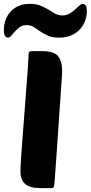

<svg xmlns="http://www.w3.org/2000/svg" viewBox="-55 -975 470 995"><path d="M155 0Q99 0 75 -22Q51 -44 51 -85Q51 -105 54 -153.5Q57 -202 62 -264Q67 -326 72 -395Q77 -464 82 -525Q87 -586 90 -632Q93 -678 93 -695Q93 -710 109 -710H164Q225 -710 246 -684Q267 -658 267 -607Q267 -602 265.5 -575Q264 -548 261 -507Q258 -466 254.5 -415.5Q251 -365 247.5 -312Q244 -259 240.5 -208.5Q237 -158 234 -117Q231 -76 229 -48.5Q227 -21 226 -15Q225 -7 222 -3.5Q219 0 210 0ZM268 -895Q289 -895 305 -904.5Q321 -914 333.5 -925Q346 -936 356 -945.5Q366 -955 375 -955Q380 -955 387.5 -948.5Q395 -942 395 -916Q395 -893 386.5 -868.5Q378 -844 360.5 -824.5Q343 -805 316 -792.5Q289 -780 252 -780Q217 -780 194 -790Q171 -800 153 -812.5Q135 -825 119.5 -835Q104 -845 83 -845Q62 -845 48 -835Q34 -825 23 -812.5Q12 -800 3.5 -790Q-5 -780 -15 -780Q-20 -780 -27.5 -787Q-35 -794 -35 -820Q-35 -842 -28 -865.5Q-21 -889 -5 -909Q11 -929 36.5 -942Q62 -955 100 -955Q133 -955 155.5 -945.5Q178 -936 196 -925Q214 -914 230.5 -904.5Q247 -895 268 -895Z"/></svg>

Font: PoetsenOne
Style: Regular
Weight: 400
Designer: Rodrigo Fuenzalida, Pablo Impallari
Foundry: Pablo Impallari, Rodrigo Fuenzalida
Version: Version 1.000; ttfautohint (v0.8) -G 200 -r 50